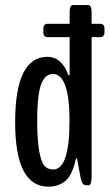

<svg xmlns="http://www.w3.org/2000/svg" viewBox="-20 -717 425 743"><path d="M167 5.4Q38.6 5.4 38.6 -244.1Q38.6 -497.1 163.6 -497.1Q217.8 -497.1 243.7 -428.7Q247.1 -423.8 247.6 -423.8Q249.5 -423.8 249.5 -432.1V-573.2H164.6Q147.9 -573.2 147.9 -591.8V-606Q147.9 -625 164.6 -625H249.5V-668Q249.5 -697.3 261.7 -697.3H322.3Q334.5 -697.3 334.5 -668V-625H367.2Q384.3 -625 384.3 -606V-592.3Q384.3 -573.2 367.2 -573.2H334.5V-32.7Q334.5 0 322.8 0Q307.1 -0.5 306.6 -1.5Q296.4 -4.9 291.5 -30.8Q279.3 -94.7 279.3 -97.2Q278.8 -104.5 276.4 -105.5Q274.9 -104 272.9 -99.6Q259.8 -39.1 232.9 -16.8Q206.1 5.4 167 5.4ZM249 -249.5Q249 -341.8 232.4 -386.2Q215.8 -430.7 186 -430.7Q171.4 -430.7 160.9 -423.1Q150.4 -415.5 141.6 -396.5Q132.8 -377.4 128.4 -340.6Q124 -303.7 124 -249.5Q124 -173.8 131.8 -131.3Q139.6 -88.9 152.3 -75Q165 -61 185.5 -61Q249 -61 249 -249.5Z"/></svg>

Font: BenchNine
Style: Bold
Weight: 700
Version: Version 1 ; ttfautohint (v0.92.18-e454-dirty) -l 8 -r 50 -G 